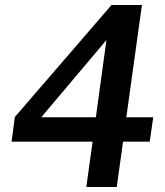

<svg xmlns="http://www.w3.org/2000/svg" viewBox="-20 -743 657 763"><path d="M423 -723 39 -278 26 -180H348L323 0H444L469 -180H575L589 -277H482L544 -723ZM144 -277 403 -584 361 -277Z"/></svg>

Font: United Sans SemiBold
Style: Italic
Weight: 600
Italic angle: -8°
Designer: Pablo Impallari, Rodrigo Fuenzalida (Modified by Dan O. Williams)
Version: Version 1.000;PS 001.000;hotconv 1.0.88;makeotf.lib2.5.64775